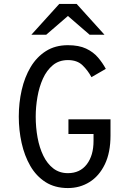

<svg xmlns="http://www.w3.org/2000/svg" viewBox="-20 -941 656 973"><path d="M324.2 12Q258.1 12 210.8 -18.2Q163.4 -48.5 133.6 -100.2Q103.8 -152 89.5 -216.8Q75.2 -281.5 75.2 -350Q75.2 -420 90 -485Q104.8 -550 135.3 -601.2Q165.9 -652.4 212.9 -682.2Q260 -712 324.2 -712Q379.6 -712 416.2 -694.8Q452.9 -677.5 476.4 -649.9Q500 -622.4 516.2 -592L443.5 -550Q425 -584.4 398 -610.4Q371 -636.5 324.2 -636.5Q279.2 -636.5 248 -610.8Q216.8 -585 197.6 -542.7Q178.5 -500.4 169.8 -449.9Q161 -399.4 161 -350Q161 -295 170.4 -243.6Q179.9 -192.1 199.7 -151.6Q219.5 -111 250.5 -87.2Q281.5 -63.5 324.2 -63.5Q385.4 -63.5 419.7 -108.2Q454 -153 454 -226.5V-261.8H326.8V-336.2H540V-254.2Q540 -167.6 511.3 -108.3Q482.6 -49 433.8 -18.5Q385 12 324.2 12ZM139 -765 280.2 -921H368.5L509.5 -765H434.2L324.2 -860L214.2 -765Z"/></svg>

Font: Overpass Mono Light
Style: Regular
Weight: 300
Monospace: yes
Designer: Delve Withrington, Dave Bailey
Foundry: Delve Fonts LLC
Version: Version 4.000